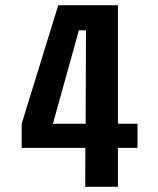

<svg xmlns="http://www.w3.org/2000/svg" viewBox="-20 -720 610 740"><path d="M510 -243V-150H434.5V0H308.5L309 -150H63.5V-243L204.5 -700H434.5V-243ZM311.5 -603H284L184 -243H310Z"/></svg>

Font: League Mono Narrow SemiBold
Style: Regular
Weight: 600
Width: 3
Designer: Tyler Finck
Foundry: The League of Moveable Type / Tyler Finck
Version: Version 2.210